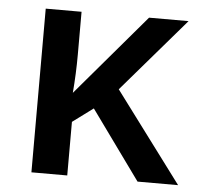

<svg xmlns="http://www.w3.org/2000/svg" viewBox="-44 -585 657 631"><g transform="rotate(5 284.5 -270.0)"><path d="M194.8 -272 422.9 -540H553.2L344.2 -296.9L565.9 0H432.1L268.1 -227.1L200.2 -176.8V0H82V-540H200.2V-398.9Q200.2 -336.4 194.8 -272Z"/></g></svg>

Font: JBL Sans
Style: Semibold
Weight: 600
Version: Version 1.10